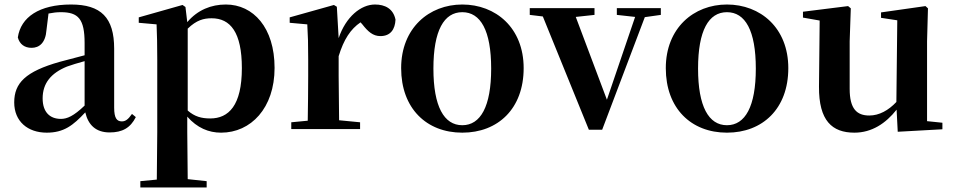

<svg xmlns="http://www.w3.org/2000/svg" viewBox="-20 -572 4229 851"><path d="M466 15C522 15 558 -5 582 -53L565 -67C547 -41 535 -34 520 -34C498 -34 486 -48 486 -95V-356C486 -494 428 -552 295 -552C154 -552 72 -496 59 -406C67 -376 89 -360 120 -360C154 -360 182 -382 186 -439L195 -512C215 -516 232 -518 250 -518C327 -518 355 -488 355 -381V-327L245 -298C93 -255 43 -204 43 -118C43 -34 103 16 187 16C263 16 304 -16 358 -74C371 -18 405 15 466 15ZM355 -104C306 -57 277 -45 250 -45C201 -45 169 -75 169 -136C169 -203 206 -248 277 -277C297 -284 325 -293 355 -301Z M960 16C1092 16 1197 -93 1197 -271C1197 -449 1103 -552 981 -552C916 -552 856 -528 810 -474L802 -541L789 -550L595 -495V-471L674 -464C676 -415 677 -375 677 -309V14L675 224L602 231V259H896V231L812 222L810 13V-55C854 -5 905 16 960 16ZM812 -445C851 -483 883 -491 918 -491C1001 -491 1052 -429 1052 -270C1052 -104 993 -47 912 -47C873 -47 843 -55 812 -82Z M1342 0H1576V-30L1483 -39L1481 -235V-323C1504 -398 1534 -443 1578 -473L1586 -464C1611 -432 1633 -412 1666 -412C1711 -412 1731 -442 1733 -485C1723 -534 1686 -552 1642 -552C1580 -552 1513 -498 1481 -403L1473 -542L1460 -550L1264 -495V-471L1342 -464C1345 -415 1346 -377 1346 -310V-235C1346 -180 1345 -95 1344 -37L1271 -30V0Z M2029 16C2187 16 2301 -90 2301 -270C2301 -449 2177 -552 2029 -552C1882 -552 1758 -448 1758 -270C1758 -92 1870 16 2029 16ZM2029 -17C1948 -17 1901 -100 1901 -268C1901 -437 1948 -518 2029 -518C2110 -518 2157 -437 2157 -268C2157 -100 2110 -17 2029 -17Z M2714 -506 2795 -497 2670 -130 2532 -497 2615 -506V-536H2328V-506L2386 -499L2590 3H2649L2838 -496L2909 -506V-536H2714Z M3202 16C3360 16 3474 -90 3474 -270C3474 -449 3350 -552 3202 -552C3055 -552 2931 -448 2931 -270C2931 -92 3043 16 3202 16ZM3202 -17C3121 -17 3074 -100 3074 -268C3074 -437 3121 -518 3202 -518C3283 -518 3330 -437 3330 -268C3330 -100 3283 -17 3202 -17Z M3959 12 4157 1V-28L4089 -35V-389L4093 -535L4082 -545L3885 -517V-493L3957 -482L3953 -120C3918 -83 3877 -60 3833 -60C3778 -60 3746 -89 3746 -178V-389L3751 -535L3739 -545L3539 -520V-494L3613 -481L3610 -188C3609 -37 3668 16 3767 16C3844 16 3906 -25 3954 -86Z"/></svg>

Font: Noto Serif KR
Style: Bold
Weight: 700
Designer: Ryoko NISHIZUKA 西塚涼子 (kana & ideographs); Frank Grießhammer (Latin, Greek & Cyrillic); Wenlong ZHANG 张文龙 (bopomofo); San
Foundry: Adobe
Version: Version 2.001;hotconv 1.1.0;makeotfexe 2.6.0